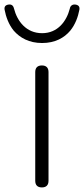

<svg xmlns="http://www.w3.org/2000/svg" viewBox="-54 -819 368 839"><path d="M158 -266V-504C158 -523 148 -533 129 -533C110 -533 100 -523 100 -504V-266V-29C100 -10 110 0 129 0C148 0 158 -10 158 -29ZM253 -685C275 -712 287 -745 293 -777C295 -790 289 -797 276 -799C263 -801 253 -794 251 -781C237 -727 199 -674 130 -674C60 -674 21 -727 7 -782C4 -795 -4 -801 -17 -799C-30 -797 -36 -790 -34 -777C-28 -745 -16 -712 6 -685C33 -654 73 -631 130 -631C187 -631 227 -654 253 -685Z"/></svg>

Font: GenSenRounded2 TW L
Style: Regular
Weight: 300
Version: Version 2.100;PS 2.1;hotconv 16.6.51;makeotf.lib2.5.65220 DE